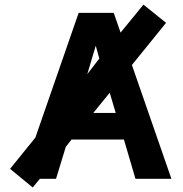

<svg xmlns="http://www.w3.org/2000/svg" viewBox="-20 -787 804 845"><path d="M364.3 -460.9 417 -529.3 401.4 -585.9ZM390.6 -290H489.3L462.9 -378.9ZM294.9 -172.9 269.5 -140.6 226.6 0H155.3L124 38.1L24.4 -43.9L135.7 -181.6L326.2 -730.5H480.5L510.7 -643.6L611.3 -766.6L710.9 -686.5L560.5 -501L734.4 0H576.2L525.4 -172.9Z"/></svg>

Font: Gen Shin Gothic Bold
Style: Bold
Weight: 700
Designer: [Source Han Sans]
Ryoko NISHIZUKA  (kana & ideographs); Paul D. Hunt (Latin, Greek & Cyrillic); Wenlong ZHANG  (bopomofo
Version: Version 1.002.20150607